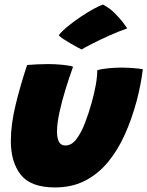

<svg xmlns="http://www.w3.org/2000/svg" viewBox="-20 -790 646 842"><path d="M406.5 -482Q424 -487.5 454.2 -490.5Q484.5 -493.5 512 -493.5Q535 -493.5 562.2 -491.5Q589.5 -489.5 606.5 -486.5Q597.5 -416 579.5 -348Q558.5 -269.5 527.8 -200.8Q497 -132 454 -79.8Q411 -27.5 353.5 2.2Q296 32 221.5 32Q115.5 32 71.5 -23.2Q27.5 -78.5 27.5 -171.5Q27.5 -244.5 48.8 -331.5Q70 -418.5 99 -505Q116 -506.5 142.5 -507.8Q169 -509 190.5 -509Q222 -509 253 -506Q284 -503 300.5 -497.5Q283.5 -450.5 267.2 -397.8Q251 -345 240.5 -296.5Q230 -248 230 -212.5Q230 -185 238.2 -168.5Q246.5 -152 267 -152Q294 -152 315 -179.8Q336 -207.5 352.5 -250.2Q369 -293 381.5 -338Q393.5 -381 400 -417.2Q406.5 -453.5 406.5 -482ZM431.5 -770Q461 -754.5 483.2 -732.2Q505.5 -710 519.8 -691Q534 -672 538 -665.5Q500.5 -652.5 459.2 -634Q418 -615.5 384.8 -598.5Q351.5 -581.5 338 -573Q333.5 -575 319.5 -582.5Q305.5 -590 288.8 -599.8Q272 -609.5 257.5 -619.2Q243 -629 237.5 -635.5Q252 -654 278.2 -675.2Q304.5 -696.5 334.2 -716.5Q364 -736.5 390.5 -751Q417 -765.5 431.5 -770Z"/></svg>

Font: Grandstander Black
Style: Italic
Weight: 900
Italic angle: -15°
Designer: Tyler Finck
Foundry: Etcetera Type Co
Version: Version 1.200; ttfautohint (v1.8.3)